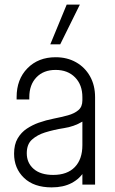

<svg xmlns="http://www.w3.org/2000/svg" viewBox="-20 -800 499 832"><path d="M204 12Q127 12 84 -29.2Q41 -70.5 41 -134Q41 -174 56.5 -200.2Q72 -226.5 96.2 -242.5Q120.5 -258.5 147 -268Q179.5 -279.5 212.8 -286Q246 -292.5 274.2 -300.2Q302.5 -308 319.8 -322.8Q337 -337.5 337 -365V-379Q337 -432.5 305.2 -464.8Q273.5 -497 221 -497Q168.5 -497 137.8 -464.8Q107 -432.5 107 -379V-369H52V-379Q52 -456.5 99 -504.2Q146 -552 221 -552Q271 -552 309.5 -530.2Q348 -508.5 370 -469.5Q392 -430.5 392 -379V0H337V-71L346 -59Q326 -25.5 290.2 -6.8Q254.5 12 204 12ZM210.5 -42Q271.5 -42 304.2 -76Q337 -110 337 -171V-273Q301 -251.5 257.2 -244.8Q213.5 -238 175 -226Q141.5 -215.5 118.8 -195.2Q96 -175 96 -136Q96 -94 126 -68Q156 -42 210.5 -42ZM198 -608 269 -780H326L241 -608Z"/></svg>

Font: Mohave Light
Style: Regular
Weight: 300
Designer: Gumpita Rahayu
Foundry: Tokotype
Version: Version 2.003